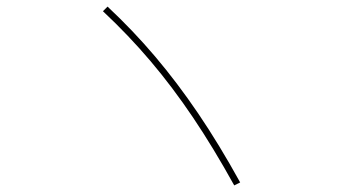

<svg xmlns="http://www.w3.org/2000/svg" viewBox="-20 -657 1040 582"><path d="M690 -95Q627 -209 565 -301Q503 -393 436.5 -471.5Q370 -550 292 -623L306 -637Q383 -565 450 -486Q517 -407 580.5 -313.5Q644 -220 708 -104Z"/></svg>

Font: M PLUS 1 Thin Thin
Style: Regular
Weight: 250
Version: Version 1.001